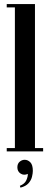

<svg xmlns="http://www.w3.org/2000/svg" viewBox="-20 -724 235 918"><path d="M51.2 0V-704.5H147.2V0ZM147.2 0V-16H186.2V0ZM12.2 0V-16H51.2V0ZM12.2 -688.5V-704.5H51.2V-688.5ZM113 107.5Q94 116 78.5 105.9Q63 95.8 63 76Q63 58.8 73.8 49.4Q84.5 40 98.2 40Q113.2 40 125.1 52.1Q137 64.2 137 93.2Q137 104.8 132.9 121.5Q128.8 138.2 116.1 152.4Q103.5 166.5 77.8 173.2L75 164.5Q98 155.2 105.8 138Q113.5 120.8 113 107.5Z"/></svg>

Font: Emberly Black
Style: Regular
Weight: 900
Designer: Rajesh Rajput
Foundry: Rajesh Rajput
Version: Version 1.000